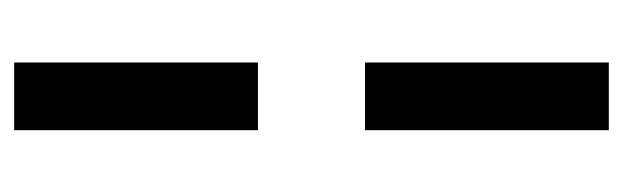

<svg xmlns="http://www.w3.org/2000/svg" viewBox="-332 -454 901 278"><g transform="rotate(-90 119.0 -314.5)"><path d="M70 -745H168V-392H70ZM70 -237H168V116H70Z"/></g></svg>

Font: Rosario Light
Style: Bold
Weight: 700
Version: Version 1.101; ttfautohint (v1.8.1.43-b0c9)